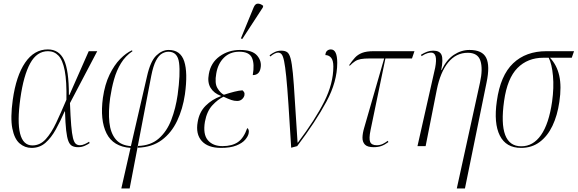

<svg xmlns="http://www.w3.org/2000/svg" viewBox="-20 -825 3261 1084"><path d="M158 10Q120 10 90.5 -15.5Q61 -41 49.5 -100.5Q38 -160 52 -261Q71 -397 122 -471.5Q173 -546 250 -546Q313 -546 341 -487.5Q369 -429 369 -289H372L481 -536H529L375 -243Q378 -165 382 -117.5Q386 -70 392 -46Q398 -22 407.5 -13.5Q417 -5 432 -5Q444 -5 458.5 -11.5Q473 -18 483 -25L486 -17Q473 -8 456.5 -1Q440 6 421 6Q401 6 387.5 -1Q374 -8 366 -28.5Q358 -49 353.5 -89Q349 -129 347 -196H345Q321 -141 295 -94Q269 -47 236.5 -18.5Q204 10 158 10ZM163 -4Q206 -4 238 -39Q270 -74 297.5 -132.5Q325 -191 355 -262Q357 -366 345.5 -426Q334 -486 310 -511Q286 -536 251 -536Q188 -536 150.5 -467.5Q113 -399 95 -270Q58 -4 163 -4Z M665 239 717 10Q619 3 581.5 -72Q544 -147 561 -273Q572 -349 598.5 -403.5Q625 -458 658.5 -492Q692 -526 725 -541L728 -536Q688 -509 663 -468Q638 -427 624 -377Q610 -327 602 -273Q591 -194 597.5 -134Q604 -74 633 -39Q662 -4 719 0L810 -394Q829 -479 862 -511Q895 -543 932 -543Q999 -543 1020 -479Q1041 -415 1024 -292Q1012 -210 980 -142.5Q948 -75 893.5 -34.5Q839 6 758 9L759 -1Q831 -3 876.5 -43Q922 -83 947 -148Q972 -213 983 -290Q999 -407 991 -470Q983 -533 931 -533Q913 -533 894.5 -522.5Q876 -512 860.5 -482.5Q845 -453 834 -397L712 239Z M1228 10Q1154 10 1119 -29Q1084 -68 1096 -136Q1105 -192 1141 -228Q1177 -264 1227 -282V-284Q1188 -298 1169 -329Q1150 -360 1159 -407Q1170 -471 1220 -507Q1270 -543 1335 -543Q1405 -543 1432 -511Q1459 -479 1451 -440Q1444 -401 1407 -401Q1418 -464 1402.5 -498.5Q1387 -533 1331 -533Q1278 -533 1244 -499Q1210 -465 1201 -410Q1191 -355 1207.5 -327.5Q1224 -300 1244 -290Q1278 -301 1304 -307.5Q1330 -314 1349 -315Q1354 -311 1358 -304.5Q1362 -298 1360 -287Q1357 -274 1346 -264.5Q1335 -255 1319 -255Q1302 -255 1286 -260.5Q1270 -266 1242 -279Q1210 -264 1179 -230.5Q1148 -197 1137 -138Q1125 -67 1153.5 -33.5Q1182 0 1236 0Q1290 0 1323 -22.5Q1356 -45 1376 -102Q1388 -94 1384 -73Q1381 -56 1364.5 -36.5Q1348 -17 1314.5 -3.5Q1281 10 1228 10ZM1348 -605 1340 -608 1412 -783Q1421 -805 1436.5 -804.5Q1452 -804 1466 -792L1464 -783Z M1624 9Q1615 -138 1608.5 -236Q1602 -334 1596 -392.5Q1590 -451 1584 -480Q1578 -509 1570 -518.5Q1562 -528 1550 -528Q1533 -528 1506 -506L1502 -513Q1516 -524 1532 -531.5Q1548 -539 1568 -539Q1588 -539 1600.5 -531Q1613 -523 1620.5 -495.5Q1628 -468 1633.5 -411.5Q1639 -355 1644.5 -260Q1650 -165 1660 -20H1662Q1760 -150 1811 -252Q1862 -354 1862 -449Q1862 -485 1849 -499.5Q1836 -514 1817 -514Q1818 -531 1827 -538.5Q1836 -546 1848 -546Q1884 -546 1884 -470Q1884 -364 1823 -251Q1762 -138 1658 0Z M2090 6Q2054 6 2040 -9Q2026 -24 2026.5 -48.5Q2027 -73 2036 -103L2149 -495H2069Q2036 -495 2017 -491.5Q1998 -488 1984.5 -479Q1971 -470 1955 -454L1951 -457Q1968 -482 1984 -499.5Q2000 -517 2024.5 -526.5Q2049 -536 2089 -536H2320L2306 -495H2156L2072 -90Q2062 -42 2070 -23.5Q2078 -5 2107 -5Q2126 -5 2142 -13Q2158 -21 2169 -30L2173 -23Q2153 -8 2134 -1Q2115 6 2090 6Z M2559 239 2690 -359Q2707 -436 2692.5 -481.5Q2678 -527 2621 -527Q2555 -527 2510.5 -472.5Q2466 -418 2446 -318L2383 0H2337L2437 -443Q2453 -528 2414 -528Q2406 -528 2393 -524.5Q2380 -521 2360 -508L2357 -516Q2375 -527 2391.5 -533Q2408 -539 2426 -539Q2463 -539 2473 -514.5Q2483 -490 2471 -429H2473Q2501 -488 2542.5 -515.5Q2584 -543 2631 -543Q2703 -543 2725 -498.5Q2747 -454 2727 -359L2605 239Z M2922 10Q2837 10 2802 -59.5Q2767 -129 2785 -254Q2805 -399 2877 -467.5Q2949 -536 3065 -536H3221L3208 -499H3085Q3124 -458 3137.5 -397.5Q3151 -337 3138 -250Q3127 -173 3099 -114.5Q3071 -56 3026.5 -23Q2982 10 2922 10ZM2923 1Q2990 1 3034.5 -62.5Q3079 -126 3097 -251Q3108 -330 3102 -396.5Q3096 -463 3078 -499H3048Q2959 -499 2901.5 -441Q2844 -383 2826 -255Q2790 1 2923 1Z"/></svg>

Font: Noto Serif Display Condensed ExtraLight
Style: Italic
Weight: 200
Width: 3
Italic angle: -12°
Designer: Monotype Design Team
Foundry: Monotype Imaging Inc.
Version: Version 2.009